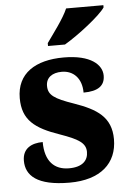

<svg xmlns="http://www.w3.org/2000/svg" viewBox="-55 -806 570 857"><g transform="rotate(-5 230.5 -378.0)"><path d="M179 -619V-606H255C318 -643 418 -721 441 -756V-766H274C255 -721 207 -659 179 -619ZM222 10C362 10 436 -59 436 -166C436 -266 372 -305 272 -340C185 -370 159 -388 159 -429C159 -466 187 -486 230 -486C281 -486 319 -450 319 -385C385 -385 415 -408 415 -453C415 -501 366 -549 244 -549C117 -549 33 -496 33 -385C33 -287 87 -246 198 -208C277 -180 311 -161 311 -120C311 -83 287 -54 225 -54C160 -54 118 -94 118 -181C69 -181 27 -161 27 -105C27 -39 76 10 222 10Z"/></g></svg>

Font: Noto Serif Lao SemiCondensed ExtraBold
Style: Regular
Weight: 800
Width: 4
Designer: Monotype Design Team
Foundry: Monotype Imaging Inc.
Version: Version 2.003